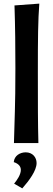

<svg xmlns="http://www.w3.org/2000/svg" viewBox="-20 -790 292 1060"><path d="M60 -760C64 -641 65 -527 65 -414C65 -191 60 -139 57 0H192C189 -114 189 -215 189 -391C189 -581 190 -677 197 -770ZM56 105C84 114 95 130 95 148C95 174 75 203 58 224L103 250C141 207 182 152 182 110C182 79 160 51 122 51C91 51 59 69 56 105Z"/></svg>

Font: CantoraOne
Style: Regular
Weight: 400
Designer: Pablo Impallari, Rodrigo Fuenzalida
Foundry: Pablo Impallari
Version: Version 1.001